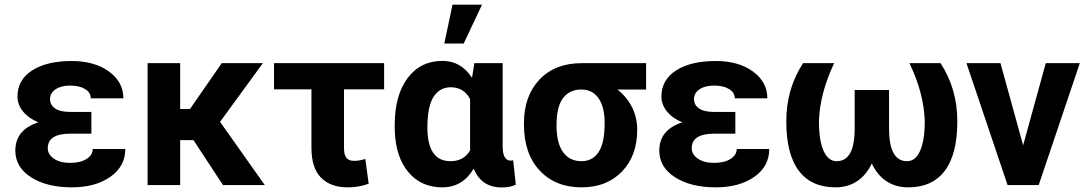

<svg xmlns="http://www.w3.org/2000/svg" viewBox="-20 -802 4707 832"><path d="M46.4 -149.4Q46.4 -239.3 146 -272Q103.5 -289.6 79.6 -319.1Q55.7 -348.6 55.7 -383.8Q55.7 -455.6 118.9 -496.6Q182.1 -537.6 291.5 -537.6Q389.6 -537.6 452.1 -492.2Q514.6 -446.8 514.6 -376H373.5Q373.5 -400.9 348.9 -416Q324.2 -431.2 284.2 -431.2Q244.6 -431.2 220.7 -415Q196.8 -398.9 196.8 -372.6Q196.8 -347.2 218.8 -332Q240.7 -316.9 284.7 -316.9H376V-222.7H282.7Q187 -222.2 187 -159.7Q187 -132.8 213.6 -114.5Q240.2 -96.2 283.7 -96.2Q328.6 -96.2 355.2 -113.3Q381.8 -130.4 381.8 -156.2H522.9Q522.9 -81.1 458 -35.6Q393.1 9.8 291.5 9.8Q182.6 9.8 114.5 -33.9Q46.4 -77.6 46.4 -149.4Z M818.4 -194.8H760.7V0H619.6V-528.3H760.7V-329.6H803.2L940.9 -528.3H1119.1L933.6 -273.9L1127.4 0H946.3Z M1644.5 -415H1470.7V-160.2Q1470.7 -131.3 1481 -118.2Q1491.2 -105 1515.1 -105Q1538.1 -105 1563 -113.3L1577.6 -5.9Q1536.1 9.8 1486.3 9.8Q1413.1 9.8 1371.6 -31.5Q1330.1 -72.8 1329.6 -159.7V-415H1167.5V-528.3H1644.5Z M2158.2 -528.3V-163.6Q2159.7 -106 2192.9 -106Q2199.7 -106 2203.6 -107.9L2215.3 -2Q2190.9 10.3 2154.3 10.3Q2065.9 10.3 2032.7 -71.3Q1984.9 9.8 1896.5 9.8Q1806.2 9.8 1751 -54.4Q1695.8 -118.7 1690.9 -230.5L1690.4 -260.3Q1690.4 -388.7 1746.1 -463.4Q1801.8 -538.1 1897.5 -538.1Q1978 -538.1 2025.4 -464.8L2035.6 -528.3ZM1832 -250Q1832 -103.5 1932.1 -103.5Q1990.2 -103.5 2017.1 -150.4V-372.6Q1990.2 -423.8 1933.1 -423.8Q1884.8 -423.8 1858.4 -381.8Q1832 -339.8 1832 -250ZM1940.9 -781.7H2068.8L1989.3 -613.3H1905.3Z M2779.8 -414.1H2655.8Q2741.2 -344.7 2741.2 -238.8Q2741.2 -127.4 2675.3 -58.8Q2609.4 9.8 2500 9.8Q2386.7 9.8 2318.6 -63Q2250.5 -135.7 2250.5 -262.7V-269Q2250.5 -385.7 2317.6 -457Q2384.8 -528.3 2501 -528.3H2779.8ZM2391.6 -258.8Q2391.6 -182.6 2419.7 -143.1Q2447.8 -103.5 2500 -103.5Q2547.9 -103.5 2574 -143.1Q2600.1 -182.6 2600.1 -269Q2600.1 -338.4 2573.7 -376.2Q2547.4 -414.1 2499 -414.1Q2448.2 -414.1 2419.9 -377Q2391.6 -339.8 2391.6 -258.8Z M2836.9 -149.4Q2836.9 -239.3 2936.5 -272Q2894 -289.6 2870.1 -319.1Q2846.2 -348.6 2846.2 -383.8Q2846.2 -455.6 2909.4 -496.6Q2972.7 -537.6 3082 -537.6Q3180.2 -537.6 3242.7 -492.2Q3305.2 -446.8 3305.2 -376H3164.1Q3164.1 -400.9 3139.4 -416Q3114.7 -431.2 3074.7 -431.2Q3035.2 -431.2 3011.2 -415Q2987.3 -398.9 2987.3 -372.6Q2987.3 -347.2 3009.3 -332Q3031.2 -316.9 3075.2 -316.9H3166.5V-222.7H3073.2Q2977.5 -222.2 2977.5 -159.7Q2977.5 -132.8 3004.2 -114.5Q3030.8 -96.2 3074.2 -96.2Q3119.1 -96.2 3145.8 -113.3Q3172.4 -130.4 3172.4 -156.2H3313.5Q3313.5 -81.1 3248.5 -35.6Q3183.6 9.8 3082 9.8Q2973.1 9.8 2905 -33.9Q2836.9 -77.6 2836.9 -149.4Z M3594.7 -528.3Q3532.2 -396.5 3528.8 -276.4Q3528.8 -191.9 3549.1 -147.7Q3569.3 -103.5 3605.5 -103.5Q3683.6 -103.5 3683.6 -244.6V-412.1H3832.5V-244.6Q3832.5 -103.5 3910.6 -103.5Q3947.8 -103.5 3967.5 -149.2Q3987.3 -194.8 3987.3 -276.4Q3983.9 -397.5 3920.9 -528.3H4055.7Q4128.4 -417 4128.4 -276.4Q4128.4 -133.8 4074.2 -62Q4020 9.8 3915.5 9.8Q3861.8 9.8 3821.5 -16.6Q3781.2 -43 3757.8 -93.8Q3733.9 -43 3693.8 -16.6Q3653.8 9.8 3600.6 9.8Q3495.6 9.8 3441.4 -62.3Q3387.2 -134.3 3387.2 -276.4Q3387.2 -417 3460 -528.3Z M4413.6 -172.4 4511.7 -528.3H4659.2L4481 0H4346.2L4168 -528.3H4315.4Z"/></svg>

Font: RobotoInd
Style: Bold
Weight: 700
Designer: Google
Version: Version 2.001150; 2014